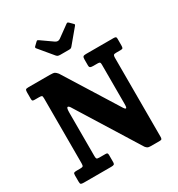

<svg xmlns="http://www.w3.org/2000/svg" viewBox="-230 -1145 1210 1305"><g transform="rotate(-30 375.0 -492.5)"><path d="M76 -655H42.5Q30.5 -655 26.5 -658.2Q22.5 -661.5 22.5 -673V-723Q22.5 -740 26.5 -745Q30.5 -750 48 -750H215.5Q243.5 -750 252.8 -745.2Q262 -740.5 274 -726L535.5 -307Q544 -293 550.8 -293.8Q557.5 -294.5 557.5 -326V-633.5Q557.5 -647 553.8 -651Q550 -655 537 -655H501.5Q487.5 -655 480 -658.5Q472.5 -662 472.5 -676.5V-723Q472.5 -739.5 477.8 -744.8Q483 -750 499.5 -750H716Q725.5 -750 731.5 -747.5Q737.5 -745 737.5 -734V-682Q737.5 -664.5 733.8 -659.8Q730 -655 716.5 -655H681Q666 -655 661.8 -650Q657.5 -645 657.5 -630V-9Q657.5 2.5 654.2 7.5Q651 12.5 639 12.5H568Q550.5 12.5 543.5 8Q536.5 3.5 529 -5.5L228 -489.5Q217 -504.5 209.8 -500Q202.5 -495.5 202.5 -459.5V-119.5Q202.5 -104 206.5 -99.5Q210.5 -95 226.5 -95H275.5Q286.5 -95 289.5 -90.8Q292.5 -86.5 292.5 -75.5V-22.5Q292.5 -6.5 285.5 -3.2Q278.5 0 264.5 0H50Q32.5 0 27.5 -4Q22.5 -8 22.5 -25.5V-73Q22.5 -89 28.2 -92Q34 -95 49.5 -95H76Q93.5 -95 98 -99.8Q102.5 -104.5 102.5 -122V-630Q102.5 -648 98.2 -651.5Q94 -655 76 -655ZM316 -844.5 227 -951.5Q218 -960.5 228 -969L251 -991Q257.5 -997 260.5 -996.2Q263.5 -995.5 271 -990.5L358.5 -929Q378.5 -915 397.5 -928.5L488.5 -994.5Q495 -999 498.8 -997.8Q502.5 -996.5 508.5 -990.5L528 -971Q534.5 -965 535 -961.8Q535.5 -958.5 530 -952L439 -843Q434 -837 429.2 -834.8Q424.5 -832.5 413 -832.5H347Q334 -832.5 327.5 -835.5Q321 -838.5 316 -844.5Z"/></g></svg>

Font: Besley* Narrow
Style: Bold
Weight: 700
Width: 4
Designer: Owen Earl
Foundry: indestructible type*
Version: Version 3.000; ttfautohint (v1.8.3)